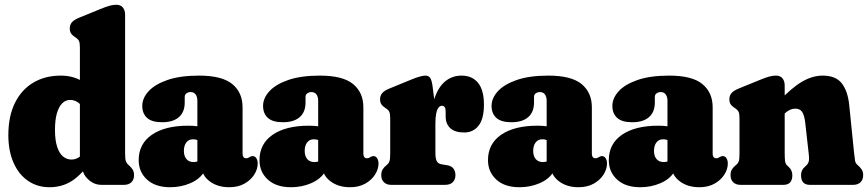

<svg xmlns="http://www.w3.org/2000/svg" viewBox="-20 -775 3641 805"><path d="M324.5 -99.5 315 -100V-575.5Q315 -595 311.2 -603Q307.5 -611 299 -616.5L294.5 -619.5Q282.5 -627.5 277.5 -635.5Q272.5 -643.5 272.5 -656Q272.5 -670.5 281 -681Q289.5 -691.5 311 -700.5L400.5 -737Q426 -747.5 440.5 -751.2Q455 -755 467.5 -755Q486 -755 495.2 -743.5Q504.5 -732 504.5 -713.5V-133Q504.5 -108.5 507.5 -100Q510.5 -91.5 515.5 -86.5L520.5 -82Q530.5 -73 536.2 -64Q542 -55 542 -40.5Q542 -21.5 530.8 -10.8Q519.5 0 500.5 0H405Q373.5 0 349 -23.5Q324.5 -47 324.5 -77.5ZM15 -208.5Q15 -288 42.8 -343.8Q70.5 -399.5 120 -428.8Q169.5 -458 234.5 -458Q286.5 -458 324.2 -434.5Q362 -411 391 -363L340 -301Q324.5 -333 308.8 -344.5Q293 -356 274 -356Q255 -356 240.8 -341.8Q226.5 -327.5 218.5 -299.8Q210.5 -272 210.5 -231Q210.5 -187.5 219.5 -159.8Q228.5 -132 244.2 -119Q260 -106 280 -106Q300 -106 317 -120Q334 -134 347 -166L379.5 -129Q342.5 -64 296.2 -27Q250 10 187.5 10Q136.5 10 97.5 -16.8Q58.5 -43.5 36.8 -92.8Q15 -142 15 -208.5Z M825 -80V-94L807.5 -95V-352Q807.5 -369 800.2 -379Q793 -389 779 -389Q769.5 -389 762 -383.8Q754.5 -378.5 754.5 -369V-345.5Q754.5 -305 730 -283.8Q705.5 -262.5 659.5 -262.5Q616.5 -262.5 596.5 -280.8Q576.5 -299 576.5 -331Q576.5 -363.5 603 -392.5Q629.5 -421.5 682.5 -439.8Q735.5 -458 814.5 -458Q911 -458 954 -422.5Q997 -387 997 -325V-129.5Q997 -123 1000.2 -117.2Q1003.5 -111.5 1012.5 -111.5Q1017 -111.5 1020.2 -113Q1023.5 -114.5 1026.5 -116.5Q1029 -118 1032.2 -119.2Q1035.5 -120.5 1039.5 -120.5Q1049.5 -120.5 1055 -111.2Q1060.5 -102 1060.5 -89.5Q1060.5 -66 1046 -43Q1031.5 -20 1004.8 -5Q978 10 941 10Q891.5 10 858.2 -15.5Q825 -41 825 -80ZM561.5 -103.5Q561.5 -172 616.8 -210Q672 -248 769 -248Q790 -248 808 -245.5Q826 -243 837 -238L818.5 -181.5Q810.5 -187 804 -189Q797.5 -191 788.5 -191Q771.5 -191 761.2 -177.8Q751 -164.5 751 -142.5Q751 -120.5 761.8 -108Q772.5 -95.5 792 -95.5Q803.5 -95.5 812.5 -100Q821.5 -104.5 825 -109.5L836 -54.5Q817.5 -24 778.2 -7Q739 10 693.5 10Q631.5 10 596.5 -22Q561.5 -54 561.5 -103.5Z M1331.5 -80V-94L1314 -95V-352Q1314 -369 1306.8 -379Q1299.5 -389 1285.5 -389Q1276 -389 1268.5 -383.8Q1261 -378.5 1261 -369V-345.5Q1261 -305 1236.5 -283.8Q1212 -262.5 1166 -262.5Q1123 -262.5 1103 -280.8Q1083 -299 1083 -331Q1083 -363.5 1109.5 -392.5Q1136 -421.5 1189 -439.8Q1242 -458 1321 -458Q1417.5 -458 1460.5 -422.5Q1503.5 -387 1503.5 -325V-129.5Q1503.5 -123 1506.8 -117.2Q1510 -111.5 1519 -111.5Q1523.5 -111.5 1526.8 -113Q1530 -114.5 1533 -116.5Q1535.5 -118 1538.8 -119.2Q1542 -120.5 1546 -120.5Q1556 -120.5 1561.5 -111.2Q1567 -102 1567 -89.5Q1567 -66 1552.5 -43Q1538 -20 1511.2 -5Q1484.5 10 1447.5 10Q1398 10 1364.8 -15.5Q1331.5 -41 1331.5 -80ZM1068 -103.5Q1068 -172 1123.2 -210Q1178.5 -248 1275.5 -248Q1296.5 -248 1314.5 -245.5Q1332.5 -243 1343.5 -238L1325 -181.5Q1317 -187 1310.5 -189Q1304 -191 1295 -191Q1278 -191 1267.8 -177.8Q1257.5 -164.5 1257.5 -142.5Q1257.5 -120.5 1268.2 -108Q1279 -95.5 1298.5 -95.5Q1310 -95.5 1319 -100Q1328 -104.5 1331.5 -109.5L1342.5 -54.5Q1324 -24 1284.8 -7Q1245.5 10 1200 10Q1138 10 1103 -22Q1068 -54 1068 -103.5Z M1786 -243Q1786 -318 1802.8 -365.5Q1819.5 -413 1848.5 -435.5Q1877.5 -458 1915 -458Q1959.5 -458 1984.2 -427.8Q2009 -397.5 2009 -336.5Q2009 -276 1986.2 -247.8Q1963.5 -219.5 1926.5 -219.5Q1887.5 -219.5 1868 -237.5Q1848.5 -255.5 1848.5 -287V-307.5Q1848.5 -320 1844.5 -325.8Q1840.5 -331.5 1832.5 -331.5Q1824.5 -331.5 1818.2 -323.2Q1812 -315 1808.8 -298.5Q1805.5 -282 1805.5 -257ZM1794 -410.5 1805.5 -321V-133Q1805.5 -111 1811 -100Q1816.5 -89 1829.5 -86.5L1856 -82Q1873.5 -79 1881.5 -67.8Q1889.5 -56.5 1889.5 -40.5Q1889.5 -22.5 1878.5 -11.2Q1867.5 0 1846.5 0H1620Q1601 0 1589.8 -10.8Q1578.5 -21.5 1578.5 -40.5Q1578.5 -55 1584 -64.2Q1589.5 -73.5 1600 -82L1605 -86.5Q1610.5 -91.5 1613.2 -100Q1616 -108.5 1616 -133V-278.5Q1616 -298 1612.2 -306Q1608.5 -314 1600 -319.5L1595.5 -322.5Q1583.5 -330.5 1578.5 -338.5Q1573.5 -346.5 1573.5 -359Q1573.5 -373.5 1582.2 -384.2Q1591 -395 1612 -403.5L1706 -442Q1726.5 -450.5 1740.8 -454.2Q1755 -458 1764 -458Q1776.5 -458 1783.5 -448.5Q1790.5 -439 1794 -410.5Z M2289.5 -80V-94L2272 -95V-352Q2272 -369 2264.8 -379Q2257.5 -389 2243.5 -389Q2234 -389 2226.5 -383.8Q2219 -378.5 2219 -369V-345.5Q2219 -305 2194.5 -283.8Q2170 -262.5 2124 -262.5Q2081 -262.5 2061 -280.8Q2041 -299 2041 -331Q2041 -363.5 2067.5 -392.5Q2094 -421.5 2147 -439.8Q2200 -458 2279 -458Q2375.5 -458 2418.5 -422.5Q2461.5 -387 2461.5 -325V-129.5Q2461.5 -123 2464.8 -117.2Q2468 -111.5 2477 -111.5Q2481.5 -111.5 2484.8 -113Q2488 -114.5 2491 -116.5Q2493.5 -118 2496.8 -119.2Q2500 -120.5 2504 -120.5Q2514 -120.5 2519.5 -111.2Q2525 -102 2525 -89.5Q2525 -66 2510.5 -43Q2496 -20 2469.2 -5Q2442.5 10 2405.5 10Q2356 10 2322.8 -15.5Q2289.5 -41 2289.5 -80ZM2026 -103.5Q2026 -172 2081.2 -210Q2136.5 -248 2233.5 -248Q2254.5 -248 2272.5 -245.5Q2290.5 -243 2301.5 -238L2283 -181.5Q2275 -187 2268.5 -189Q2262 -191 2253 -191Q2236 -191 2225.8 -177.8Q2215.5 -164.5 2215.5 -142.5Q2215.5 -120.5 2226.2 -108Q2237 -95.5 2256.5 -95.5Q2268 -95.5 2277 -100Q2286 -104.5 2289.5 -109.5L2300.5 -54.5Q2282 -24 2242.8 -7Q2203.5 10 2158 10Q2096 10 2061 -22Q2026 -54 2026 -103.5Z M2796 -80V-94L2778.5 -95V-352Q2778.5 -369 2771.2 -379Q2764 -389 2750 -389Q2740.5 -389 2733 -383.8Q2725.5 -378.5 2725.5 -369V-345.5Q2725.5 -305 2701 -283.8Q2676.5 -262.5 2630.5 -262.5Q2587.5 -262.5 2567.5 -280.8Q2547.5 -299 2547.5 -331Q2547.5 -363.5 2574 -392.5Q2600.5 -421.5 2653.5 -439.8Q2706.5 -458 2785.5 -458Q2882 -458 2925 -422.5Q2968 -387 2968 -325V-129.5Q2968 -123 2971.2 -117.2Q2974.5 -111.5 2983.5 -111.5Q2988 -111.5 2991.2 -113Q2994.5 -114.5 2997.5 -116.5Q3000 -118 3003.2 -119.2Q3006.5 -120.5 3010.5 -120.5Q3020.5 -120.5 3026 -111.2Q3031.5 -102 3031.5 -89.5Q3031.5 -66 3017 -43Q3002.5 -20 2975.8 -5Q2949 10 2912 10Q2862.5 10 2829.2 -15.5Q2796 -41 2796 -80ZM2532.5 -103.5Q2532.5 -172 2587.8 -210Q2643 -248 2740 -248Q2761 -248 2779 -245.5Q2797 -243 2808 -238L2789.5 -181.5Q2781.5 -187 2775 -189Q2768.5 -191 2759.5 -191Q2742.5 -191 2732.2 -177.8Q2722 -164.5 2722 -142.5Q2722 -120.5 2732.8 -108Q2743.5 -95.5 2763 -95.5Q2774.5 -95.5 2783.5 -100Q2792.5 -104.5 2796 -109.5L2807 -54.5Q2788.5 -24 2749.2 -7Q2710 10 2664.5 10Q2602.5 10 2567.5 -22Q2532.5 -54 2532.5 -103.5Z M3270 -416.5V-133Q3270 -107 3272 -97Q3274 -87 3280 -81.5L3286 -76Q3302 -61.5 3302 -40.5Q3302 0 3265 0H3084.5Q3065.5 0 3054.2 -10.8Q3043 -21.5 3043 -40.5Q3043 -55 3048.5 -64.2Q3054 -73.5 3064.5 -82L3069.5 -86.5Q3075 -91 3077.8 -99.8Q3080.5 -108.5 3080.5 -133V-278.5Q3080.5 -298 3076.8 -306Q3073 -314 3064.5 -319.5L3060 -322.5Q3048 -330.5 3043 -338.5Q3038 -346.5 3038 -359Q3038 -373.5 3046.5 -384Q3055 -394.5 3076.5 -403.5L3166 -440Q3191.5 -450.5 3206 -454.2Q3220.5 -458 3233 -458Q3251.5 -458 3260.8 -446.5Q3270 -435 3270 -416.5ZM3254 -284.5 3221 -325 3240.5 -345.5Q3300 -408 3343.5 -433Q3387 -458 3429 -458Q3484 -458 3509.2 -425.8Q3534.5 -393.5 3540.5 -335L3561 -133Q3563.5 -109 3565.2 -100.2Q3567 -91.5 3572 -86.5L3577 -82Q3587 -73 3593 -64Q3599 -55 3599 -40.5Q3599 -21.5 3587.8 -10.8Q3576.5 0 3557.5 0H3375.5Q3338.5 0 3338.5 -40.5Q3338.5 -62.5 3355 -76L3361 -81.5Q3367 -87 3370.2 -96Q3373.5 -105 3371 -128L3356 -261.5Q3352.5 -291 3343.5 -305.2Q3334.5 -319.5 3314 -319.5Q3303 -319.5 3292 -314.5Q3281 -309.5 3268.5 -298Z"/></svg>

Font: Fraunces 144pt S100 Black
Style: Regular
Weight: 900
Version: Version 1.000